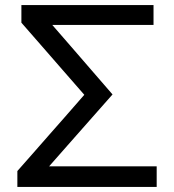

<svg xmlns="http://www.w3.org/2000/svg" viewBox="-20 -733 682 753"><path d="M48.1 0V-62.2Q73.6 -90.9 105.4 -127.2Q137.2 -163.6 170.3 -201.2Q203.4 -238.8 231.6 -270.8L328.6 -381.8V-340.6L224.4 -460Q184 -506.4 144.5 -551.7Q105.1 -596.9 63.9 -644V-713H582.1V-635.1Q506.3 -635.1 436.1 -635.1Q366 -635.1 303.2 -635.1H141L158.3 -665.9L254.1 -555.7Q295.7 -507.7 338.4 -458.3Q381.1 -408.9 421.3 -362.6Q378.4 -314 332.7 -262.3Q287.1 -210.6 244.1 -161.9L144.3 -48.4L132 -80.6H295.3Q339.8 -80.6 394.2 -80.6Q448.6 -80.6 501.4 -80.6Q554.2 -80.6 594.5 -80.6V0Z"/></svg>

Font: Commissioner Thin
Style: Regular
Weight: 100
Designer: Kostas Bartsokas
Foundry: Kostas Bartsokas
Version: Version 1.001;gftools[0.9.23]